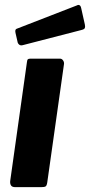

<svg xmlns="http://www.w3.org/2000/svg" viewBox="-20 -772 371 792"><path d="M175 -20Q173 -6 168 -3Q163 0 149 0H43Q30 0 25.5 -7Q21 -14 22 -25L91 -515Q92 -525 95 -527.5Q98 -530 105 -530H228Q235 -530 240 -523Q245 -516 244 -508ZM315 -738 330 -671Q332 -662 330 -656.5Q328 -651 315 -648L75 -586Q65 -583 59 -588Q53 -593 52 -601L44 -636Q41 -650 48 -653L298 -750Q303 -753 308 -750.5Q313 -748 315 -738Z"/></svg>

Font: Libre Franklin
Style: Bold Italic
Weight: 700
Italic angle: -8°
Designer: Pablo Impallari, Rodrigo Fuenzalida, Nhung Nguyen
Foundry: Impallari Type
Version: Version 3.000